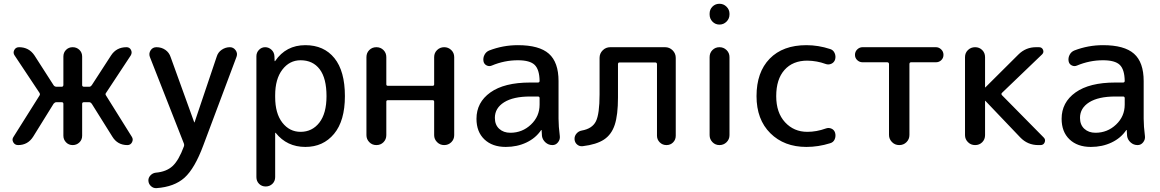

<svg xmlns="http://www.w3.org/2000/svg" viewBox="-20 -770 6158 1019"><path d="M76.2 0Q58.6 0 50.3 -15.1Q42 -30.3 51.8 -43.9L189.5 -262.7Q194.3 -269.5 189.5 -277.3L57.6 -475.6Q47.9 -489.3 55.7 -504.4Q63.5 -519.5 81.1 -519.5Q133.8 -519.5 163.1 -475.6L264.6 -317.4Q269.5 -310.5 278.3 -309.6H307.6Q315.4 -309.6 316.4 -318.4V-469.7Q316.4 -491.2 330.6 -505.4Q344.7 -519.5 365.7 -519.5Q386.7 -519.5 401.4 -505.4Q416 -491.2 416 -469.7V-318.4Q416 -310.5 424.8 -309.6H454.1Q460.9 -309.6 466.8 -317.4L569.3 -475.6Q597.7 -519.5 651.4 -519.5Q668 -519.5 675.3 -504.9Q682.6 -490.2 673.8 -475.6L543 -277.3Q537.1 -270.5 543 -262.7L679.7 -43.9Q688.5 -30.3 680.7 -15.1Q672.9 0 656.2 0Q603.5 0 576.2 -44.9L466.8 -219.7Q460.9 -227.5 454.1 -227.5H424.8Q416 -227.5 416 -218.8V-49.8Q416 -28.3 401.4 -14.2Q386.7 0 365.7 0Q344.7 0 330.6 -14.6Q316.4 -29.3 316.4 -49.8V-218.8Q316.4 -227.5 307.6 -227.5H278.3Q271.5 -227.5 264.6 -219.7L156.2 -44.9Q127.9 0 76.2 0Z M806.6 146.5Q863.3 141.6 896 111.3Q928.7 81.1 956.1 6.8Q959 0 956.1 -7.8L775.4 -467.8Q768.6 -486.3 779.3 -502.9Q790 -519.5 810.5 -519.5Q836.9 -519.5 857.4 -505.4Q877.9 -491.2 885.7 -466.8L1010.7 -121.1Q1010.7 -120.1 1011.7 -120.1Q1012.7 -120.1 1012.7 -121.1L1129.9 -468.8Q1136.7 -492.2 1156.7 -505.9Q1176.8 -519.5 1200.2 -519.5Q1218.8 -519.5 1230.5 -503.4Q1242.2 -487.3 1235.4 -468.8L1059.6 0Q1013.7 124 959.5 172.9Q905.3 221.7 810.5 228.5Q793.9 229.5 781.2 217.8Q768.6 206.1 767.6 189.5Q766.6 173.8 778.3 161.1Q790 148.4 806.6 146.5Z M1440.4 -264.6V-254.9Q1440.4 -168 1478.5 -119.1Q1516.6 -70.3 1575.2 -70.3Q1636.7 -70.3 1674.8 -119.1Q1712.9 -168 1712.9 -259.8Q1712.9 -354.5 1676.8 -402.3Q1640.6 -450.2 1575.2 -450.2Q1516.6 -450.2 1478.5 -400.4Q1440.4 -350.6 1440.4 -264.6ZM1340.8 169.9V-471.7Q1340.8 -491.2 1354.5 -505.4Q1368.2 -519.5 1387.2 -519.5Q1406.2 -519.5 1420.9 -505.9Q1435.5 -492.2 1436.5 -471.7L1437.5 -446.3Q1437.5 -445.3 1438.5 -445.3Q1440.4 -445.3 1440.4 -446.3Q1498 -530.3 1600.6 -530.3Q1699.2 -530.3 1754.9 -461.4Q1810.5 -392.6 1810.5 -259.8Q1810.5 -128.9 1752.9 -59.6Q1695.3 9.8 1600.6 9.8Q1502.9 9.8 1443.4 -64.5Q1443.4 -65.4 1441.4 -65.4Q1440.4 -65.4 1440.4 -64.5V169.9Q1440.4 191.4 1425.8 205.6Q1411.1 219.7 1390.1 219.7Q1369.1 219.7 1355 205.6Q1340.8 191.4 1340.8 169.9Z M1924.8 -52.7V-466.8Q1924.8 -489.3 1939.9 -504.4Q1955.1 -519.5 1977.5 -519.5Q2000 -519.5 2015.1 -504.4Q2030.3 -489.3 2030.3 -466.8V-322.3Q2030.3 -314.5 2039.1 -314.5H2275.4Q2284.2 -314.5 2284.2 -322.3V-466.8Q2284.2 -489.3 2299.8 -504.4Q2315.4 -519.5 2337.4 -519.5Q2359.4 -519.5 2375 -504.4Q2390.6 -489.3 2390.6 -466.8V-52.7Q2390.6 -30.3 2375 -15.1Q2359.4 0 2337.4 0Q2315.4 0 2299.8 -15.6Q2284.2 -31.2 2284.2 -52.7V-230.5Q2284.2 -238.3 2275.4 -238.3H2039.1Q2030.3 -238.3 2030.3 -230.5V-52.7Q2030.3 -30.3 2015.1 -15.1Q2000 0 1977.5 0Q1955.1 0 1939.9 -15.6Q1924.8 -31.2 1924.8 -52.7Z M2793.9 -257.8Q2704.1 -257.8 2655.3 -227.1Q2606.4 -196.3 2606.4 -144.5Q2606.4 -107.4 2629.4 -86.4Q2652.3 -65.4 2688.5 -65.4Q2752 -65.4 2797.9 -108.9Q2843.8 -152.3 2843.8 -214.8V-249Q2843.8 -257.8 2835 -257.8ZM2664.1 9.8Q2592.8 9.8 2550.8 -30.3Q2508.8 -70.3 2508.8 -139.6Q2508.8 -226.6 2582.5 -279.3Q2656.2 -332 2793.9 -332H2835Q2843.8 -332 2843.8 -340.8Q2842.8 -401.4 2817.4 -425.8Q2792 -450.2 2728.5 -450.2Q2657.2 -450.2 2589.8 -421.9Q2576.2 -416 2562.5 -422.9Q2548.8 -429.7 2545.9 -445.3Q2543 -462.9 2551.3 -479Q2559.6 -495.1 2576.2 -502Q2649.4 -530.3 2728.5 -530.3Q2841.8 -530.3 2893.1 -484.9Q2944.3 -439.5 2944.3 -339.8V-139.6Q2944.3 -100.6 2951.2 -46.9Q2953.1 -29.3 2941.4 -14.6Q2929.7 0 2912.1 0Q2890.6 0 2875 -14.2Q2859.4 -28.3 2856.4 -47.9Q2855.5 -52.7 2855.5 -63.5Q2855.5 -74.2 2854.5 -79.1Q2854.5 -80.1 2853.5 -80.1Q2851.6 -80.1 2851.6 -79.1Q2823.2 -37.1 2773.9 -13.7Q2724.6 9.8 2664.1 9.8Z M3072.3 5.9Q3055.7 7.8 3043 -2.9Q3030.3 -13.7 3029.3 -30.8Q3028.3 -47.9 3039.6 -61Q3050.8 -74.2 3067.4 -77.1Q3123 -86.9 3142.6 -126Q3162.1 -165 3162.1 -269.5V-462.9Q3162.1 -486.3 3178.7 -502.9Q3195.3 -519.5 3218.8 -519.5H3509.8Q3533.2 -519.5 3549.8 -502.9Q3566.4 -486.3 3566.4 -462.9V-49.8Q3566.4 -28.3 3552.2 -14.2Q3538.1 0 3517.1 0Q3496.1 0 3481.4 -14.6Q3466.8 -29.3 3466.8 -49.8V-428.7Q3466.8 -437.5 3459 -438.5H3267.6Q3259.8 -438.5 3259.8 -428.7V-252Q3259.8 -160.2 3242.7 -107.9Q3225.6 -55.7 3185.5 -29.3Q3145.5 -2.9 3072.3 5.9Z M3746.1 -52.7V-466.8Q3746.1 -489.3 3761.2 -504.4Q3776.4 -519.5 3798.3 -519.5Q3820.3 -519.5 3835.9 -504.4Q3851.6 -489.3 3851.6 -466.8V-52.7Q3851.6 -30.3 3835.9 -15.1Q3820.3 0 3798.3 0Q3776.4 0 3761.2 -15.6Q3746.1 -31.2 3746.1 -52.7ZM3746.1 -693.4V-697.3Q3746.1 -719.7 3761.2 -734.9Q3776.4 -750 3798.3 -750Q3820.3 -750 3835.9 -734.4Q3851.6 -718.8 3851.6 -697.3V-693.4Q3851.6 -670.9 3835.9 -655.3Q3820.3 -639.6 3798.3 -639.6Q3776.4 -639.6 3761.2 -655.3Q3746.1 -670.9 3746.1 -693.4Z M4259.8 9.8Q4141.6 9.8 4068.4 -63Q3995.1 -135.7 3995.1 -259.8Q3995.1 -386.7 4064.9 -458.5Q4134.8 -530.3 4259.8 -530.3Q4323.2 -530.3 4385.7 -509.8Q4402.3 -504.9 4409.7 -488.3Q4417 -471.7 4412.1 -454.1Q4407.2 -438.5 4392.1 -431.6Q4377 -424.8 4361.3 -430.7Q4316.4 -447.3 4264.6 -448.2Q4187.5 -448.2 4143.6 -398.9Q4099.6 -349.6 4099.6 -259.8Q4099.6 -171.9 4146.5 -121.1Q4193.4 -70.3 4264.6 -70.3Q4313.5 -70.3 4362.3 -87.9Q4377.9 -93.8 4392.6 -87.4Q4407.2 -81.1 4412.1 -65.4Q4417 -47.9 4410.2 -31.2Q4403.3 -14.6 4385.7 -9.8Q4323.2 9.8 4259.8 9.8Z M4557.6 -439.5Q4542 -439.5 4529.8 -450.7Q4517.6 -461.9 4517.6 -479Q4517.6 -496.1 4529.8 -507.8Q4542 -519.5 4557.6 -519.5H4947.3Q4962.9 -519.5 4975.1 -507.8Q4987.3 -496.1 4987.3 -479Q4987.3 -461.9 4975.6 -450.7Q4963.9 -439.5 4947.3 -439.5H4815.4Q4806.6 -439.5 4806.6 -429.7V-53.7Q4806.6 -31.2 4791 -15.6Q4775.4 0 4752.4 0Q4729.5 0 4713.9 -16.1Q4698.2 -32.2 4698.2 -53.7V-429.7Q4698.2 -438.5 4689.5 -439.5Z M5101.6 -52.7V-466.8Q5101.6 -489.3 5117.2 -504.4Q5132.8 -519.5 5155.3 -519.5Q5177.7 -519.5 5192.9 -504.4Q5208 -489.3 5208 -466.8V-306.6L5209 -305.7L5210 -306.6L5384.8 -480.5Q5424.8 -520.5 5481.4 -519.5H5494.1Q5509.8 -519.5 5515.6 -505.9Q5521.5 -492.2 5510.7 -481.4L5297.9 -277.3Q5292 -271.5 5297.9 -264.6L5519.5 -40Q5530.3 -29.3 5524.4 -14.6Q5518.6 0 5502 0H5490.2Q5433.6 0 5394.5 -41L5210 -234.4Q5210 -235.4 5209 -235.4L5208 -234.4V-52.7Q5208 -30.3 5192.9 -15.1Q5177.7 0 5155.3 0Q5132.8 0 5117.2 -15.6Q5101.6 -31.2 5101.6 -52.7Z M5899.4 -257.8Q5809.6 -257.8 5760.7 -227.1Q5711.9 -196.3 5711.9 -144.5Q5711.9 -107.4 5734.9 -86.4Q5757.8 -65.4 5793.9 -65.4Q5857.4 -65.4 5903.3 -108.9Q5949.2 -152.3 5949.2 -214.8V-249Q5949.2 -257.8 5940.4 -257.8ZM5769.5 9.8Q5698.2 9.8 5656.2 -30.3Q5614.3 -70.3 5614.3 -139.6Q5614.3 -226.6 5688 -279.3Q5761.7 -332 5899.4 -332H5940.4Q5949.2 -332 5949.2 -340.8Q5948.2 -401.4 5922.9 -425.8Q5897.5 -450.2 5834 -450.2Q5762.7 -450.2 5695.3 -421.9Q5681.6 -416 5668 -422.9Q5654.3 -429.7 5651.4 -445.3Q5648.4 -462.9 5656.7 -479Q5665 -495.1 5681.6 -502Q5754.9 -530.3 5834 -530.3Q5947.3 -530.3 5998.5 -484.9Q6049.8 -439.5 6049.8 -339.8V-139.6Q6049.8 -100.6 6056.6 -46.9Q6058.6 -29.3 6046.9 -14.6Q6035.2 0 6017.6 0Q5996.1 0 5980.5 -14.2Q5964.8 -28.3 5961.9 -47.9Q5960.9 -52.7 5960.9 -63.5Q5960.9 -74.2 5960 -79.1Q5960 -80.1 5959 -80.1Q5957 -80.1 5957 -79.1Q5928.7 -37.1 5879.4 -13.7Q5830.1 9.8 5769.5 9.8Z"/></svg>

Font: Rounded Mgen+ 2p medium
Style: Regular
Weight: 500
Designer: [Source Han Sans]
Ryoko NISHIZUKA  (kana & ideographs); Paul D. Hunt (Latin, Greek & Cyrillic); Wenlong ZHANG  (bopomofo
Version: Version 1.059.20150602